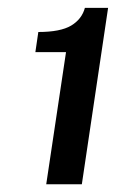

<svg xmlns="http://www.w3.org/2000/svg" viewBox="-20 -855 299 495"><path d="M99.2 -380 150.2 -720.6H71.2L78.8 -772.5Q135.7 -772.5 163.4 -789Q191 -805.5 198.9 -834.8H258.7L191 -380Z"/></svg>

Font: Public Sans
Style: Bold Italic
Weight: 700
Italic angle: -8°
Designer: The Public Sans project authors (U.S. Web Design System). Libre Franklin designed by Pablo Impallari and Rodrigo Fuenzal
Version: Version 1.008; ttfautohint (v1.8.1) -l 8 -r 50 -G 200 -x 14 